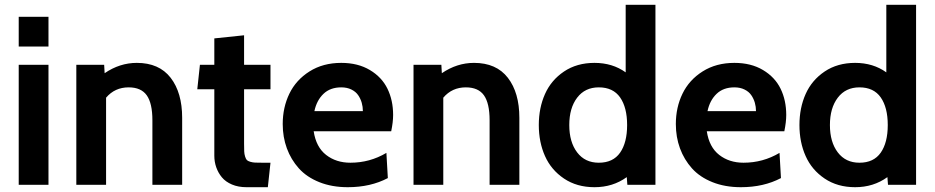

<svg xmlns="http://www.w3.org/2000/svg" viewBox="-20 -770 3894 800"><path d="M182 -576H58V-700H182ZM182 0H58V-500H182Z M550 -508Q643 -508 691 -446Q739 -384 739 -279V0H615V-269Q615 -339.5 591.5 -372.8Q568 -406 516 -406Q458.5 -406 422 -363V0H298V-500H414L416 -465Q479 -508 550 -508Z M1096 10H1007Q973 10 946.5 -1.2Q920 -12.5 904.5 -31.2Q889 -50 881 -73Q873 -96 873 -121V-398H802L813 -500H873V-610L997 -623V-500H1107V-398H997V-172Q997 -151 997.5 -139.5Q998 -128 1001.2 -117.8Q1004.5 -107.5 1008.5 -103.2Q1012.5 -99 1022.5 -96Q1032.5 -93 1042.8 -92.5Q1053 -92 1073 -92H1107Z M1429 10Q1363 10 1310.5 -11Q1258 -32 1225.2 -68.5Q1192.5 -105 1175.2 -152Q1158 -199 1158 -253Q1158 -322.5 1185.8 -379.8Q1213.5 -437 1269.8 -472.5Q1326 -508 1402 -508Q1471.5 -508 1521.2 -478.2Q1571 -448.5 1594.5 -400.2Q1618 -352 1618 -291Q1618 -261.5 1610 -223H1287Q1297 -157 1338.8 -124.5Q1380.5 -92 1440 -92Q1521 -92 1590 -133L1596 -28Q1524 10 1429 10ZM1290 -307H1492Q1492 -325 1487.2 -341.8Q1482.5 -358.5 1472.5 -373.2Q1462.5 -388 1444.2 -397Q1426 -406 1402 -406Q1356 -406 1327.8 -379Q1299.5 -352 1290 -307Z M1955 -508Q2048 -508 2096 -446Q2144 -384 2144 -279V0H2020V-269Q2020 -339.5 1996.5 -372.8Q1973 -406 1921 -406Q1863.5 -406 1827 -363V0H1703V-500H1819L1821 -465Q1884 -508 1955 -508Z M2587 -468.5V-750H2711V0H2594L2591.5 -32Q2533.5 10 2457 10Q2383.5 10 2330 -26Q2276.5 -62 2250.8 -119.8Q2225 -177.5 2225 -249Q2225 -320.5 2250.8 -378.2Q2276.5 -436 2330 -472Q2383.5 -508 2457 -508Q2532 -508 2587 -468.5ZM2475 -92Q2534.5 -92 2563.8 -134Q2593 -176 2593 -249Q2593 -322 2563.8 -364Q2534.5 -406 2475 -406Q2417.5 -406 2384.8 -363Q2352 -320 2352 -249Q2352 -178 2384.8 -135Q2417.5 -92 2475 -92Z M3067 10Q3001 10 2948.5 -11Q2896 -32 2863.2 -68.5Q2830.5 -105 2813.2 -152Q2796 -199 2796 -253Q2796 -322.5 2823.8 -379.8Q2851.5 -437 2907.8 -472.5Q2964 -508 3040 -508Q3109.5 -508 3159.2 -478.2Q3209 -448.5 3232.5 -400.2Q3256 -352 3256 -291Q3256 -261.5 3248 -223H2925Q2935 -157 2976.8 -124.5Q3018.5 -92 3078 -92Q3159 -92 3228 -133L3234 -28Q3162 10 3067 10ZM2928 -307H3130Q3130 -325 3125.2 -341.8Q3120.5 -358.5 3110.5 -373.2Q3100.5 -388 3082.2 -397Q3064 -406 3040 -406Q2994 -406 2965.8 -379Q2937.5 -352 2928 -307Z M3673 -468.5V-750H3797V0H3680L3677.5 -32Q3619.5 10 3543 10Q3469.5 10 3416 -26Q3362.5 -62 3336.8 -119.8Q3311 -177.5 3311 -249Q3311 -320.5 3336.8 -378.2Q3362.5 -436 3416 -472Q3469.5 -508 3543 -508Q3618 -508 3673 -468.5ZM3561 -92Q3620.5 -92 3649.8 -134Q3679 -176 3679 -249Q3679 -322 3649.8 -364Q3620.5 -406 3561 -406Q3503.5 -406 3470.8 -363Q3438 -320 3438 -249Q3438 -178 3470.8 -135Q3503.5 -92 3561 -92Z"/></svg>

Font: Cabin
Style: Bold
Weight: 700
Designer: Pablo Impallari
Foundry: Pablo Impallari. http://www.impallari.com Igino Marini. http://www.ikern.com
Version: Version 3.001;hotconv 1.0.109;makeotfexe 2.5.65596